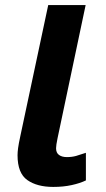

<svg xmlns="http://www.w3.org/2000/svg" viewBox="-20 -734 423 764"><path d="M191.9 9.8Q127.4 9.8 88.6 -17.6Q49.8 -44.9 49.8 -116.2Q49.8 -127.9 52 -144.8Q54.2 -161.6 61 -192.9L171.9 -713.9H320.8L209 -184.1Q203.1 -155.8 203.1 -144Q203.1 -126 214.8 -117.4Q226.6 -108.9 246.1 -108.9Q266.1 -108.9 282.7 -113.5Q299.3 -118.2 321.8 -126V-16.1Q298.8 -4.9 265.6 2.4Q232.4 9.8 191.9 9.8Z"/></svg>

Font: Open Sans
Style: Bold Italic
Weight: 700
Italic angle: -12°
Designer: Monotype Design Team
Foundry: Monotype Imaging Inc.
Version: Version 3.003; ttfautohint (v1.8.4)